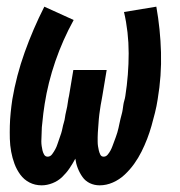

<svg xmlns="http://www.w3.org/2000/svg" viewBox="-20 -548 540 576"><path d="M105 8Q85 8 68.5 -0.5Q52 -9 41 -24Q30 -39 23.5 -56.5Q17 -74 13.5 -93Q10 -112 9.5 -131.5Q9 -151 9.5 -170.5Q10 -190 12 -210Q14 -230 17 -250Q29 -321 54 -391Q79 -461 113 -528L201 -488Q168 -428 146 -364Q124 -300 114 -236Q113 -229 112 -222Q111 -215 110 -208Q109 -201 108.5 -194Q108 -187 107 -180Q106 -173 105.5 -166Q105 -159 105 -152Q105 -145 104.5 -138Q104 -131 104 -124Q104 -117 105 -110Q106 -103 107.5 -96.5Q109 -90 112.5 -84Q116 -78 123 -78Q131 -78 136.5 -85.5Q142 -93 146 -100.5Q150 -108 152.5 -116Q155 -124 158 -132Q161 -140 163.5 -148Q166 -156 167.5 -164Q169 -172 171.5 -180Q174 -188 175 -196Q176 -204 178 -212Q180 -220 181.5 -228Q183 -236 184 -244Q185 -252 187 -260L200 -338H300L287 -260Q286 -253 284.5 -246Q283 -239 282 -232.5Q281 -226 280 -219Q279 -212 278 -205Q277 -198 276.5 -191Q276 -184 275.5 -177.5Q275 -171 274.5 -164Q274 -157 273.5 -150Q273 -143 273 -136.5Q273 -130 273 -123Q273 -116 274 -109.5Q275 -103 276.5 -96.5Q278 -90 281 -84Q284 -78 291 -78Q298 -78 303 -84Q308 -90 311.5 -96.5Q315 -103 317.5 -110Q320 -117 322.5 -123.5Q325 -130 327.5 -137Q330 -144 332 -150.5Q334 -157 335.5 -164Q337 -171 338.5 -178Q340 -185 341.5 -191.5Q343 -198 345 -205Q347 -212 348 -219Q349 -226 350 -233Q351 -240 353 -246.5Q355 -253 356 -260Q366 -324 366 -388Q366 -452 352 -512L449 -528Q461 -461 463 -391Q465 -321 453 -250Q450 -230 445 -210Q440 -190 434.5 -170.5Q429 -151 421.5 -131.5Q414 -112 404.5 -93Q395 -74 382.5 -56.5Q370 -39 354 -24Q338 -9 318.5 -0.5Q299 8 279 8Q263 8 249.5 1.5Q236 -5 227.5 -17Q219 -29 213.5 -43Q208 -57 206 -72Q198 -57 188.5 -43Q179 -29 166.5 -17Q154 -5 137.5 1.5Q121 8 105 8Z"/></svg>

Font: Iosevka SS18 Semibold
Style: Italic
Weight: 600
Italic angle: -9°
Monospace: yes
Designer: Belleve Invis
Foundry: Belleve Invis
Version: Version 25.1.1; ttfautohint (v1.8.4)